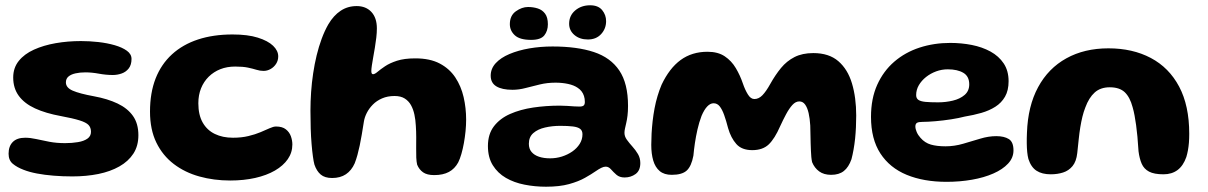

<svg xmlns="http://www.w3.org/2000/svg" viewBox="-20 -649 4574 727"><path d="M253.5 19Q217 19 183 16.2Q149 13.5 120 8Q91 2.5 69.5 -6Q44.5 -15.5 28.5 -28.8Q12.5 -42 12.5 -67Q12.5 -95.5 28.5 -111.5Q44.5 -127.5 75.5 -127.5Q94.5 -127.5 117 -122.5Q139.5 -117.5 166.8 -112.2Q194 -107 226.5 -107Q252.5 -107 275 -110.8Q297.5 -114.5 311 -124Q324.5 -133.5 324.5 -150Q324.5 -166 315.2 -175.8Q306 -185.5 281.2 -193.2Q256.5 -201 210.5 -209.5Q153 -220 112.8 -238.5Q72.5 -257 51.2 -286Q30 -315 30 -355.5Q30 -392 51 -418.2Q72 -444.5 108.5 -461Q145 -477.5 190.8 -485.5Q236.5 -493.5 286.5 -493.5Q319 -493.5 352.5 -489.8Q386 -486 414.5 -477.8Q443 -469.5 460.5 -456.8Q478 -444 478 -426Q478 -403.5 467.5 -390Q457 -376.5 440.8 -370.8Q424.5 -365 407 -365Q381.5 -365 354.5 -370Q327.5 -375 303 -375Q282.5 -375 265.8 -371.2Q249 -367.5 239.2 -359.2Q229.5 -351 229.5 -337Q229.5 -317 255.2 -305.8Q281 -294.5 335.5 -284.5Q387.5 -275 425.2 -257Q463 -239 483.5 -210Q504 -181 504 -137Q504 -96.5 485 -67.2Q466 -38 432 -18.8Q398 0.5 352.5 9.8Q307 19 253.5 19Z M851.5 34.5Q789.5 34.5 734.8 19.2Q680 4 638 -28Q596 -60 572 -109.2Q548 -158.5 548 -226.5Q548 -297.5 569.2 -351.8Q590.5 -406 631.2 -443.2Q672 -480.5 729.8 -499.5Q787.5 -518.5 860.5 -518.5Q918 -518.5 956.2 -506.5Q994.5 -494.5 1014 -475.8Q1033.5 -457 1033.5 -435.5Q1033.5 -420 1025.5 -407.5Q1017.5 -395 1004.8 -387.8Q992 -380.5 978 -380.5Q964.5 -380.5 951 -384.8Q937.5 -389 918.8 -393Q900 -397 870.5 -397Q839.5 -397 814.2 -387Q789 -377 770.2 -358.5Q751.5 -340 741.2 -314.5Q731 -289 731 -258Q731 -214 747.5 -185Q764 -156 793.5 -141.8Q823 -127.5 862 -127.5Q894.5 -127.5 920.5 -133.8Q946.5 -140 966.5 -148.5Q986.5 -157 1001 -163.5Q1015.5 -170 1025 -170Q1049 -170 1062.5 -159.2Q1076 -148.5 1081.5 -132.8Q1087 -117 1087 -102Q1087 -71.5 1069.8 -46.5Q1052.5 -21.5 1021 -3.2Q989.5 15 946.2 24.8Q903 34.5 851.5 34.5Z M1237.5 25Q1210 25 1194.5 12Q1179 -1 1170.5 -26Q1167.5 -37 1164.8 -56.8Q1162 -76.5 1159.8 -103.5Q1157.5 -130.5 1156.5 -162.5Q1155.5 -194.5 1155.5 -230Q1155.5 -264.5 1158 -300.5Q1160.5 -336.5 1165.8 -371.5Q1171 -406.5 1179 -439.5Q1187 -472.5 1198 -502.2Q1209 -532 1223 -556.5Q1243 -590.5 1269.8 -608.2Q1296.5 -626 1330.5 -626Q1365.5 -626 1386.2 -603.8Q1407 -581.5 1407 -541.5Q1407 -525 1404.8 -506.2Q1402.5 -487.5 1399.5 -468.8Q1396.5 -450 1393.2 -432.5Q1390 -415 1388 -401.2Q1386 -387.5 1386 -380Q1386 -368 1392.5 -368Q1399 -368 1409.5 -377Q1420 -386 1437.8 -398Q1455.5 -410 1483.2 -419Q1511 -428 1552.5 -428Q1608 -428 1645 -408.5Q1682 -389 1704 -355.8Q1726 -322.5 1735.5 -281.2Q1745 -240 1745 -196Q1745 -175.5 1742.8 -152.5Q1740.5 -129.5 1736.5 -107.2Q1732.5 -85 1727 -66Q1721.5 -47 1715 -34Q1702 -10 1679.8 2Q1657.5 14 1624 14Q1597 14 1582 3.5Q1567 -7 1559.5 -25.5Q1557 -36 1556.2 -52Q1555.5 -68 1555.8 -88Q1556 -108 1556 -129.8Q1556 -151.5 1554.5 -173Q1553.5 -194.5 1549.2 -214.8Q1545 -235 1536.2 -250.8Q1527.5 -266.5 1512.5 -276Q1497.5 -285.5 1474 -285.5Q1447.5 -285.5 1426.8 -276.5Q1406 -267.5 1391.8 -253Q1377.5 -238.5 1369 -221.8Q1360.5 -205 1358 -189.5Q1353.5 -162 1349.8 -139.2Q1346 -116.5 1342 -97.8Q1338 -79 1333.5 -62.5Q1329 -46 1323 -30.5Q1311 -3.5 1289.8 10.8Q1268.5 25 1237.5 25Z M2047.5 58Q2005.5 58 1966 50.2Q1926.5 42.5 1895.5 24.5Q1864.5 6.5 1846 -23.2Q1827.5 -53 1827.5 -96Q1827.5 -141 1850.2 -170.8Q1873 -200.5 1911.5 -217.5Q1950 -234.5 1998.8 -241.8Q2047.5 -249 2099.5 -249Q2113.5 -249 2127.8 -248Q2142 -247 2154.2 -246.2Q2166.5 -245.5 2174 -245.5Q2185.5 -245.5 2190 -249.5Q2194.5 -253.5 2194.5 -263Q2194.5 -275.5 2191.2 -285.5Q2188 -295.5 2182 -303.2Q2176 -311 2167.5 -316.5Q2153 -326.5 2131 -331.2Q2109 -336 2083.5 -336Q2052 -336 2024 -329.2Q1996 -322.5 1970.5 -315.8Q1945 -309 1920.5 -309Q1881 -309 1859.5 -322Q1838 -335 1838 -362.5Q1838 -389 1857 -409.8Q1876 -430.5 1909.2 -444.5Q1942.5 -458.5 1984.5 -465.8Q2026.5 -473 2072 -473Q2165 -473 2228.5 -452Q2292 -431 2325 -382Q2358 -333 2358 -248Q2358 -227 2356 -211Q2354 -195 2351.2 -183.2Q2348.5 -171.5 2346.5 -162.5Q2344.5 -153.5 2344.5 -146Q2344.5 -132.5 2353.5 -120Q2362.5 -107.5 2374.5 -94.2Q2386.5 -81 2395.5 -65.8Q2404.5 -50.5 2404.5 -31.5Q2404.5 -3 2386.5 10Q2368.5 23 2345 23Q2326 23 2314.2 12.8Q2302.5 2.5 2293.5 -7.8Q2284.5 -18 2273.5 -18Q2266 -18 2256.8 -13.5Q2247.5 -9 2234.5 0Q2219.5 10.5 2195.2 24.2Q2171 38 2135 48Q2099 58 2047.5 58ZM2063 -49.5Q2086 -49.5 2107.5 -56.2Q2129 -63 2146.8 -75.2Q2164.5 -87.5 2175 -104.2Q2185.5 -121 2185.5 -140.5Q2185.5 -154.5 2176.5 -161.2Q2167.5 -168 2148.8 -170.2Q2130 -172.5 2101.5 -172.5Q2071 -172.5 2043.8 -166.2Q2016.5 -160 1999.5 -145.2Q1982.5 -130.5 1982.5 -104.5Q1982.5 -85.5 1992.8 -73.5Q2003 -61.5 2021 -55.5Q2039 -49.5 2063 -49.5ZM1991 -498Q1948 -498 1929.2 -515.5Q1910.5 -533 1910.5 -557.5Q1910.5 -590 1933.2 -606.2Q1956 -622.5 1979.5 -622.5Q1999 -622.5 2016.2 -617Q2033.5 -611.5 2044 -597.2Q2054.5 -583 2054.5 -557Q2054.5 -532 2041 -515Q2027.5 -498 1991 -498ZM2206 -499.5Q2175 -499.5 2155 -516.5Q2135 -533.5 2135 -559Q2135 -590 2158 -609.5Q2181 -629 2214.5 -629Q2245 -629 2260 -610.8Q2275 -592.5 2275 -569Q2275 -540.5 2256.2 -520Q2237.5 -499.5 2206 -499.5Z M2523.5 13Q2495 13 2478 -1.2Q2461 -15.5 2453.5 -41Q2446 -66.5 2446 -100.5Q2446 -120.5 2447.2 -143.5Q2448.5 -166.5 2451.2 -190.8Q2454 -215 2458.5 -239Q2463 -263 2469.8 -285.5Q2476.5 -308 2485 -328Q2514.5 -390.5 2557.2 -421.8Q2600 -453 2659 -453Q2698.5 -453 2724.2 -435.8Q2750 -418.5 2766.2 -391Q2782.5 -363.5 2793 -332.5Q2801 -309 2811.8 -291.5Q2822.5 -274 2836.5 -274Q2853 -274 2867 -288.5Q2881 -303 2896.5 -331Q2915.5 -365 2937.2 -391.5Q2959 -418 2988.5 -433Q3018 -448 3059.5 -448Q3119 -448 3154.5 -417.2Q3190 -386.5 3206 -333Q3222 -279.5 3222 -211.5Q3222 -190 3221 -167.8Q3220 -145.5 3217.8 -124Q3215.5 -102.5 3212 -82.8Q3208.5 -63 3204 -46Q3193.5 -16 3175.2 -1.5Q3157 13 3127 13Q3099.5 13 3081.8 0Q3064 -13 3055 -35Q3053 -44 3052 -54.8Q3051 -65.5 3050.5 -78.8Q3050 -92 3049.5 -106.8Q3049 -121.5 3048.8 -138.2Q3048.5 -155 3048 -174Q3046.5 -200 3041.8 -220.8Q3037 -241.5 3028.5 -253.2Q3020 -265 3006.5 -265Q2992.5 -265 2980.2 -251.5Q2968 -238 2956.5 -216.5Q2945 -195 2934 -171Q2913.5 -124 2890.8 -102.2Q2868 -80.5 2828.5 -80.5Q2788.5 -80.5 2768 -103.8Q2747.5 -127 2737 -163.5Q2729.5 -192.5 2722 -213.5Q2714.5 -234.5 2705.2 -246.2Q2696 -258 2682 -258Q2669.5 -258 2658 -246Q2646.5 -234 2636.5 -210.5Q2627 -185.5 2621 -159Q2615 -132.5 2611.2 -107Q2607.5 -81.5 2605.5 -59.5Q2598 -19.5 2580.2 -3.2Q2562.5 13 2523.5 13Z M3564 39.5Q3477.5 39.5 3413.2 13Q3349 -13.5 3313.5 -68Q3278 -122.5 3278 -206.5Q3278 -275.5 3301.5 -327.8Q3325 -380 3366.2 -415.5Q3407.5 -451 3462 -468.8Q3516.5 -486.5 3578 -486.5Q3620 -486.5 3659.5 -478.8Q3699 -471 3730.5 -453.8Q3762 -436.5 3780.5 -408.8Q3799 -381 3799 -341.5Q3799 -306.5 3785.5 -283Q3772 -259.5 3748.8 -244.8Q3725.5 -230 3695.8 -221.5Q3666 -213 3632.5 -207.5Q3612 -202 3581.5 -197.2Q3551 -192.5 3521.5 -190Q3492 -187.5 3473 -187.5Q3458 -187.5 3452 -183.8Q3446 -180 3446 -170Q3446 -161 3451 -149.2Q3456 -137.5 3465.5 -127Q3482 -108 3504.8 -101.5Q3527.5 -95 3560 -95Q3594 -95 3627.2 -104.8Q3660.5 -114.5 3691.8 -124Q3723 -133.5 3752.5 -133.5Q3782 -133.5 3799.8 -122.5Q3817.5 -111.5 3817.5 -79.5Q3817.5 -51.5 3797 -29.5Q3776.5 -7.5 3741.2 8Q3706 23.5 3660.2 31.5Q3614.5 39.5 3564 39.5ZM3532 -261.5Q3561 -261.5 3588 -268Q3615 -274.5 3632.5 -289.5Q3650 -304.5 3650 -329.5Q3650 -360 3627.8 -373.2Q3605.5 -386.5 3568.5 -386.5Q3546 -386.5 3524.8 -378.8Q3503.5 -371 3486.5 -357.5Q3469.5 -344 3459.2 -326.5Q3449 -309 3449 -289Q3449 -276.5 3457.5 -270.8Q3466 -265 3484.5 -263.2Q3503 -261.5 3532 -261.5Z M3958.5 11Q3925.5 11 3904.8 -2.5Q3884 -16 3874 -47Q3871 -58.5 3869.5 -73.2Q3868 -88 3867.8 -106.2Q3867.5 -124.5 3868.5 -146Q3872 -247.5 3910.8 -319Q3949.5 -390.5 4017.8 -428.2Q4086 -466 4177 -466Q4268.5 -466 4337.5 -429.5Q4406.5 -393 4444.8 -321Q4483 -249 4483 -142.5Q4483 -124.5 4481.8 -108.8Q4480.5 -93 4478 -79.5Q4475.5 -66 4472 -54.5Q4460.5 -21.5 4438.8 -5.2Q4417 11 4385.5 11Q4350 11 4330.8 0.8Q4311.5 -9.5 4303 -29Q4294.5 -48.5 4291 -76Q4289 -107 4286.8 -131.5Q4284.5 -156 4281.8 -175.5Q4279 -195 4276 -211.5Q4273 -228 4268.5 -243.5Q4258.5 -281 4238.8 -299.8Q4219 -318.5 4182 -318.5Q4147 -318.5 4125 -298.8Q4103 -279 4089.5 -242Q4083 -225.5 4078.5 -207Q4074 -188.5 4070.5 -167.2Q4067 -146 4064.5 -121.5Q4062 -97 4059 -69.5Q4055.5 -37.5 4041 -20Q4026.5 -2.5 4005.2 4.2Q3984 11 3958.5 11Z"/></svg>

Font: Gluten SemiBold
Style: Regular
Weight: 600
Designer: Tyler Finck
Foundry: Etcetera Type Company
Version: Version 1.300